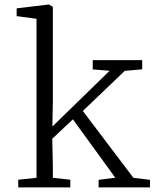

<svg xmlns="http://www.w3.org/2000/svg" viewBox="-20 -812 670 832"><path d="M59.1 0H284.7V-33.2L209 -41.5V-95.7L206.5 -210.9L295.9 -294.9L479.5 -42L407.2 -32.7V0H629.9V-32.7L558.1 -41.5L338.9 -331.1L520.5 -504.9L596.2 -511.7V-551.3H381.8V-511.2L455.1 -505.4L207 -263.7L209 -372.6V-782.2L191.9 -792.5L52.2 -775.9V-742.2L138.2 -730.5V-41.5L59.1 -33.2Z"/></svg>

Font: Merriweather
Style: Light
Weight: 250
Designer: Eben Sorkin ( eben@eyebytes.com )
Foundry: Sorkin Type Co.
Version: Version 1.003